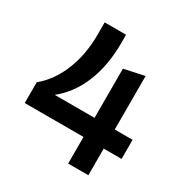

<svg xmlns="http://www.w3.org/2000/svg" viewBox="-154 -769 847 888"><g transform="rotate(30 270.0 -325.0)"><path d="M18.1 -252.9Q82 -305.7 116.9 -391.8Q151.9 -478 151.9 -585V-649.9H266.1V-606.9Q266.1 -485.8 228.3 -393.1Q190.4 -300.3 119.1 -244.1H332V-506.8L439.9 -529.8V-244.1H535.2V-142.1H439.9V0H332V-142.1H18.1Z"/></g></svg>

Font: Apfel Grotezk Mittel
Style: Regular
Weight: 500
Designer: Luigi Gorlero
Foundry: © 2023, Luigi Gorlero & Collletttivo
Version: Version 2.000;Glyphs 3.2 (3217)